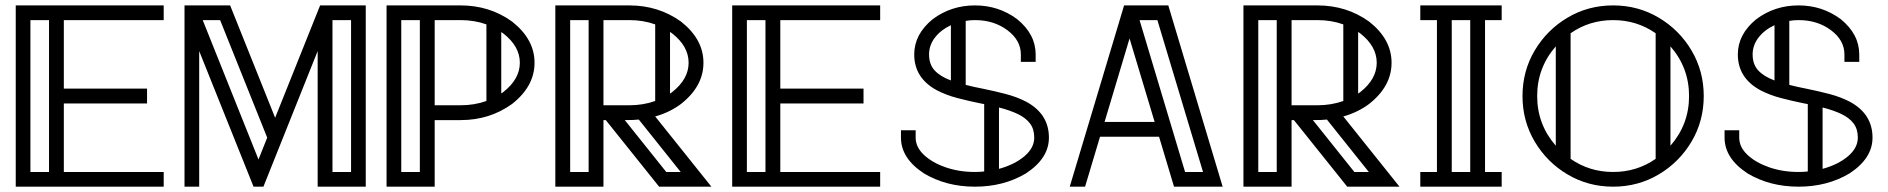

<svg xmlns="http://www.w3.org/2000/svg" viewBox="-20 -701 7091 721"><path d="M594.7 0H39.1V-680.7H594.7V-625.5H219.7V-368.2H532.2V-312.5H219.7V-55.2H594.7ZM164.1 -55.2V-625.5H94.2V-55.2Z M950.7 -102.1 983.4 -184.1 806.6 -625.5H741.2ZM1298.3 -55.2V-625.5H1228.5V-55.2ZM1353.5 0H1172.9V-509.3L969.2 0H932.1L728 -509.3V0H672.9V-680.7H844.2L1013.2 -258.8L1182.1 -680.7H1353.5Z M1556.6 -55.2V-625.5H1486.8V-55.2ZM1862.3 -350.1Q1866.2 -352.5 1869.6 -355Q1932.1 -403.8 1932.1 -465.3Q1932.1 -527.3 1869.6 -575.7Q1866.2 -578.1 1862.3 -580.6ZM1806.6 -609.4Q1761.7 -625.5 1709.5 -625.5H1612.3V-305.7H1709.5Q1761.7 -305.7 1806.6 -321.8ZM1612.3 0H1431.6V-680.7H1709.5Q1818.8 -680.7 1902.8 -620.1Q1987.3 -553.7 1987.3 -465.3Q1987.3 -377 1902.8 -310.5Q1818.8 -250 1709.5 -250H1612.3Z M2190.4 -55.2V-625.5H2121.1V-55.2ZM2496.1 -349.6Q2500 -352.1 2503.9 -355Q2565.9 -403.8 2565.9 -465.3Q2565.9 -527.3 2503.9 -575.7Q2500 -578.6 2496.1 -581.1ZM2440.4 -609.4Q2395.5 -625.5 2343.3 -625.5H2246.1V-305.7H2343.3Q2395.5 -305.7 2440.4 -321.8ZM2536.1 -55.2 2378.9 -252Q2361.3 -250 2326.2 -250L2481.9 -55.2ZM2651.4 0H2455.1L2254.9 -250H2246.1V0H2065.4V-680.7H2343.3Q2452.6 -680.7 2537.1 -620.1Q2621.6 -553.7 2621.6 -465.3Q2621.6 -377 2537.1 -310.5Q2494.6 -278.8 2440.4 -263.7Z M3285.2 0H2729.5V-680.7H3285.2V-625.5H2910.2V-368.2H3222.7V-312.5H2910.2V-55.2H3285.2ZM2854.5 -55.2V-625.5H2784.7V-55.2Z M3641.1 0Q3533.2 0 3449.7 -49.8Q3363.3 -106.4 3363.3 -184.1V-211.9H3418.5V-184.1Q3418.5 -148.9 3449 -119.9Q3479.5 -90.8 3530.3 -73Q3581.1 -55.2 3641.1 -55.2Q3658.7 -55.2 3675.8 -57.1V-310.1L3660.6 -313Q3617.2 -321.8 3575.2 -332.8Q3533.2 -343.8 3498.5 -361.8Q3413.1 -407.7 3413.1 -496.6Q3413.1 -572.3 3482.4 -628.9Q3551.8 -680.7 3641.1 -680.7Q3730.5 -680.7 3799.8 -628.9Q3869.1 -572.3 3869.1 -496.6V-468.8H3813.5V-496.6Q3813.5 -549.8 3762.9 -587.6Q3712.4 -625.5 3641.1 -625.5Q3623 -625.5 3606.4 -622.6V-382.3Q3636.2 -374.5 3671.9 -367.7Q3715.3 -358.9 3757.3 -347.9Q3799.3 -336.9 3834 -318.8Q3918.9 -272.9 3918.9 -184.1Q3918.9 -106.4 3832.5 -49.8Q3749 0 3641.1 0ZM3550.8 -398.9V-606.4Q3513.2 -588.9 3491 -560.1Q3468.8 -531.2 3468.8 -496.6Q3468.8 -459 3490 -436.3Q3511.2 -413.6 3550.8 -398.9ZM3731.4 -66.9Q3790 -83 3826.9 -114.3Q3863.8 -145.5 3863.8 -184.1Q3863.8 -216.3 3847.9 -237.3Q3832 -258.3 3802.7 -272.5Q3773.4 -286.6 3731.4 -297.4Z M4571.3 0H4388.7L4332.5 -187.5H4110.8L4054.7 0H3997.1L4201.2 -680.7H4367.2ZM4315.9 -243.2 4221.7 -556.6 4127.9 -243.2ZM4497.6 -55.2 4326.2 -625.5H4259.3L4430.2 -55.2Z M4774.4 -55.2V-625.5H4705.1V-55.2ZM5080.1 -349.6Q5084 -352.1 5087.9 -355Q5149.9 -403.8 5149.9 -465.3Q5149.9 -527.3 5087.9 -575.7Q5084 -578.6 5080.1 -581.1ZM5024.4 -609.4Q4979.5 -625.5 4927.2 -625.5H4830.1V-305.7H4927.2Q4979.5 -305.7 5024.4 -321.8ZM5120.1 -55.2 4962.9 -252Q4945.3 -250 4910.2 -250L5065.9 -55.2ZM5235.4 0H5039.1L4838.9 -250H4830.1V0H4649.4V-680.7H4927.2Q5036.6 -680.7 5121.1 -620.1Q5205.6 -553.7 5205.6 -465.3Q5205.6 -377 5121.1 -310.5Q5078.6 -278.8 5024.4 -263.7Z M5501 -55.2V-625.5H5431.6V-55.2ZM5619.1 0H5313.5V-55.2H5376V-625.5H5313.5V-680.7H5619.1V-625.5H5556.6V-55.2H5619.1Z M6037.6 0Q5943.8 0 5866.5 -45.9Q5789.1 -91.8 5743.2 -169.2Q5697.3 -246.6 5697.3 -340.3Q5697.3 -434.1 5743.2 -511.5Q5789.1 -588.9 5866.5 -634.8Q5943.8 -680.7 6037.6 -680.7Q6131.3 -680.7 6208.7 -634.8Q6286.1 -588.9 6332 -511.5Q6377.9 -434.1 6377.9 -340.3Q6377.9 -246.6 6332 -169.2Q6286.1 -91.8 6208.7 -45.9Q6131.3 0 6037.6 0ZM5822.3 -153.8V-526.9Q5752.4 -446.8 5752.4 -340.3Q5752.4 -233.9 5822.3 -153.8ZM6037.6 -55.2Q6126.5 -55.2 6197.3 -104.5V-576.2Q6126.5 -625.5 6037.6 -625.5Q5948.7 -625.5 5877.9 -576.2V-104.5Q5948.7 -55.2 6037.6 -55.2ZM6252.9 -153.8Q6322.8 -233.9 6322.8 -340.3Q6322.8 -446.8 6252.9 -526.9Z M6733.9 0Q6626 0 6542.5 -49.8Q6456.1 -106.4 6456.1 -184.1V-211.9H6511.2V-184.1Q6511.2 -148.9 6541.7 -119.9Q6572.3 -90.8 6623 -73Q6673.8 -55.2 6733.9 -55.2Q6751.5 -55.2 6768.6 -57.1V-310.1L6753.4 -313Q6710 -321.8 6668 -332.8Q6626 -343.8 6591.3 -361.8Q6505.9 -407.7 6505.9 -496.6Q6505.9 -572.3 6575.2 -628.9Q6644.5 -680.7 6733.9 -680.7Q6823.2 -680.7 6892.6 -628.9Q6961.9 -572.3 6961.9 -496.6V-468.8H6906.2V-496.6Q6906.2 -549.8 6855.7 -587.6Q6805.2 -625.5 6733.9 -625.5Q6715.8 -625.5 6699.2 -622.6V-382.3Q6729 -374.5 6764.6 -367.7Q6808.1 -358.9 6850.1 -347.9Q6892.1 -336.9 6926.8 -318.8Q7011.7 -272.9 7011.7 -184.1Q7011.7 -106.4 6925.3 -49.8Q6841.8 0 6733.9 0ZM6643.6 -398.9V-606.4Q6606 -588.9 6583.7 -560.1Q6561.5 -531.2 6561.5 -496.6Q6561.5 -459 6582.8 -436.3Q6604 -413.6 6643.6 -398.9ZM6824.2 -66.9Q6882.8 -83 6919.7 -114.3Q6956.5 -145.5 6956.5 -184.1Q6956.5 -216.3 6940.7 -237.3Q6924.8 -258.3 6895.5 -272.5Q6866.2 -286.6 6824.2 -297.4Z"/></svg>

Font: X Company
Style: Regular
Weight: 400
Designer: GGBotNet
Foundry: GGBotNet
Version: 0.90